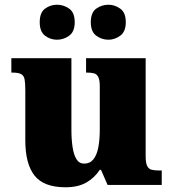

<svg xmlns="http://www.w3.org/2000/svg" viewBox="-20 -782 731 812"><path d="M257 10Q165 10 126 -39.5Q87 -89 87 -189V-402Q87 -431 84 -446.5Q81 -462 69.5 -468.5Q58 -475 32 -475H28V-536H282V-234Q282 -192 287 -159.5Q292 -127 303.5 -108.5Q315 -90 336 -90Q360 -90 374.5 -107.5Q389 -125 395.5 -157.5Q402 -190 402 -235V-417Q402 -444 395.5 -456.5Q389 -469 377 -472Q365 -475 348 -475H344V-536H596V-121Q596 -93 602.5 -80Q609 -67 622 -64Q635 -61 652 -61H664V0H435L407 -64H402Q380 -30 345 -10Q310 10 257 10ZM439 -614Q410 -614 387 -631Q364 -648 364 -688Q364 -729 387 -745.5Q410 -762 439 -762Q465 -762 488.5 -745.5Q512 -729 512 -688Q512 -648 488.5 -631Q465 -614 439 -614ZM221 -614Q193 -614 170.5 -631Q148 -648 148 -688Q148 -729 170.5 -745.5Q193 -762 221 -762Q249 -762 272.5 -745.5Q296 -729 296 -688Q296 -648 272.5 -631Q249 -614 221 -614Z"/></svg>

Font: Noto Serif Tibetan Black
Style: Regular
Weight: 900
Version: Version 2.103